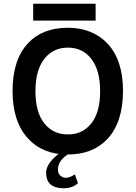

<svg xmlns="http://www.w3.org/2000/svg" viewBox="-20 -810 723 1024"><path d="M157 -700V-790H490V-700ZM226 111Q226 71 272 28Q285 15 301 5L344 12Q289 47 289 94Q289 114 300 125Q329 154 379 120L396 167Q366 194 320 194Q226 194 226 111ZM47 -325Q47 -491 129 -579Q206 -662 342 -662Q407 -662 461 -640.5Q515 -619 554 -577Q636 -489 636 -325Q636 -160 554 -70Q476 14 341 14Q207 14 129 -72Q47 -161 47 -325ZM216 -495.5Q169 -435 169 -323.5Q169 -212 216 -152.5Q263 -93 342 -93Q421 -93 467.5 -152.5Q514 -212 514 -323.5Q514 -435 467.5 -495.5Q421 -556 342 -556Q263 -556 216 -495.5Z"/></svg>

Font: Karmilla
Style: Bold
Weight: 700
Designer: Jonathan Pinhorn
Version: Version 1.000